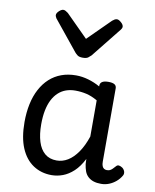

<svg xmlns="http://www.w3.org/2000/svg" viewBox="-93 -916 811 1004"><g transform="rotate(10 312.0 -414.0)"><path d="M250 17Q195 17 152.5 -11Q110 -39 86.5 -94Q63 -149 63 -232Q63 -284 72.5 -328.5Q82 -373 101 -408.5Q120 -444 147 -468.5Q174 -493 209 -506Q244 -519 287 -519Q319 -519 352 -509.5Q385 -500 415 -483V-487Q415 -501 426 -508Q437 -515 459 -515Q481 -515 491.5 -508.5Q502 -502 502 -488V-99Q502 -85 505.5 -76Q509 -67 515.5 -63Q522 -59 530 -59Q540 -59 546.5 -62Q553 -65 559.5 -71.5Q566 -78 575 -88Q581 -95 590 -93.5Q599 -92 609 -85Q619 -76 621.5 -65.5Q624 -55 619 -46Q608 -27 591.5 -13Q575 1 555 9Q535 17 513 17Q490 17 473 11.5Q456 6 443.5 -5.5Q431 -17 425 -33.5Q419 -50 416 -71Q416 -76 415.5 -83Q415 -90 415 -98Q393 -55 366 -30Q339 -5 309.5 6Q280 17 250 17ZM151 -235Q151 -183 163 -144Q175 -105 200 -84Q225 -63 263 -63Q294 -63 322 -80Q350 -97 374 -131.5Q398 -166 415 -217V-409Q384 -427 355.5 -433.5Q327 -440 297 -440Q270 -440 247.5 -432Q225 -424 207 -407.5Q189 -391 176.5 -366.5Q164 -342 157.5 -309.5Q151 -277 151 -235ZM447 -845Q456 -845 469 -833.5Q482 -822 482 -811Q482 -809 481 -805.5Q480 -802 475 -795L348 -636Q342 -630 333 -623Q324 -616 304 -616Q285 -616 276 -623Q267 -630 262 -636L133 -795Q129 -802 128 -805.5Q127 -809 127 -811Q127 -822 139.5 -833.5Q152 -845 162 -845Q168 -845 174 -841.5Q180 -838 187 -833L304 -716L422 -833Q428 -838 434 -841.5Q440 -845 447 -845Z"/></g></svg>

Font: Playwrite IT Moderna
Style: Regular
Weight: 400
Designer: Veronika Burian, José Scaglione
Foundry: TypeTogether
Version: Version 1.002